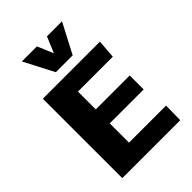

<svg xmlns="http://www.w3.org/2000/svg" viewBox="-274 -1093 1215 1215"><g transform="rotate(-45 333.0 -486.0)"><path d="M83 0V-710.9H593.8L584 -585.9H272V-426.3H575.7V-301.3H272V-128.9H603.5L601.6 0ZM259.8 -771.5 155.8 -971.7H290.5L335.9 -864.7L380.4 -971.7H515.1L410.6 -771.5Z"/></g></svg>

Font: Comme ExtraBold
Style: Regular
Weight: 800
Version: Version 1.000;gftools[0.9.27]